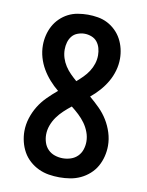

<svg xmlns="http://www.w3.org/2000/svg" viewBox="-85 -804 669 873"><g transform="rotate(10 250.0 -367.5)"><path d="M250 8Q225 8 200.5 4Q176 0 153.5 -10.5Q131 -21 112 -38Q93 -55 81 -76.5Q69 -98 63 -122.5Q57 -147 57 -171Q57 -202 66.5 -232Q76 -262 92 -288Q108 -314 130 -336Q152 -358 176 -378Q154 -396 135 -417.5Q116 -439 102 -463Q88 -487 80 -514.5Q72 -542 72 -571Q72 -594 77.5 -617Q83 -640 94 -660.5Q105 -681 122 -697.5Q139 -714 159.5 -724.5Q180 -735 203.5 -739Q227 -743 250 -743Q273 -743 296.5 -739Q320 -735 340.5 -724.5Q361 -714 378 -697.5Q395 -681 406 -660.5Q417 -640 422.5 -617Q428 -594 428 -571Q428 -542 420 -514.5Q412 -487 398 -463Q384 -439 365 -417.5Q346 -396 324 -378Q348 -358 370 -336Q392 -314 408 -288Q424 -262 433.5 -232Q443 -202 443 -171Q443 -147 437 -122.5Q431 -98 419 -76.5Q407 -55 388 -38Q369 -21 346.5 -10.5Q324 0 299.5 4Q275 8 250 8ZM250 -436Q265 -449 279 -463Q293 -477 304 -494Q315 -511 321 -530Q327 -549 327 -569Q327 -586 322.5 -602Q318 -618 308 -630.5Q298 -643 282 -649Q266 -655 250 -655Q234 -655 218 -649Q202 -643 192 -630.5Q182 -618 177.5 -602Q173 -586 173 -569Q173 -549 179 -530Q185 -511 196 -494Q207 -477 221 -463Q235 -449 250 -436ZM250 -80Q269 -80 287 -86Q305 -92 318 -105Q331 -118 337 -136Q343 -154 343 -173Q343 -195 335 -216.5Q327 -238 314 -256Q301 -274 284.5 -289.5Q268 -305 250 -319Q232 -305 215.5 -289.5Q199 -274 186 -256Q173 -238 165 -216.5Q157 -195 157 -173Q157 -154 163 -136Q169 -118 182 -105Q195 -92 213 -86Q231 -80 250 -80Z"/></g></svg>

Font: Iosevka Curly Slab Semibold
Style: Regular
Weight: 600
Monospace: yes
Designer: Belleve Invis
Foundry: Belleve Invis
Version: Version 22.1.2; ttfautohint (v1.8.4)